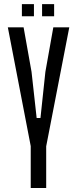

<svg xmlns="http://www.w3.org/2000/svg" viewBox="-20 -936 384 956"><path d="M133 0V-207.5V-208.5L19 -800H97.5L137 -578.5L162.5 -348.5H181.5L206 -578.5L245.5 -800H325L210 -207.5V-206.5V0ZM189.5 -855V-915.5H249.5V-855ZM89 -855V-915.5H149V-855Z"/></svg>

Font: Big Shoulders Display Thin Medium
Style: Regular
Weight: 500
Version: Version 2.002